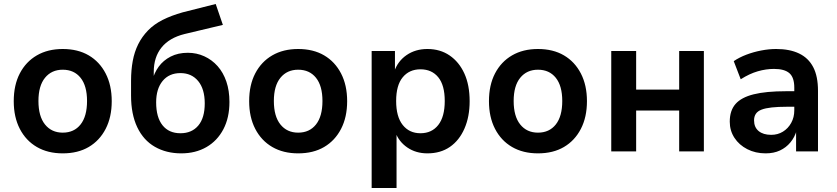

<svg xmlns="http://www.w3.org/2000/svg" viewBox="-20 -760 4200 964"><path d="M295 10Q220 10 165 -22Q110 -54 79.5 -113Q49 -172 49 -252Q49 -333 79.5 -391.5Q110 -450 165 -482Q220 -514 295 -514Q371 -514 425.5 -482Q480 -450 510.5 -391Q541 -332 541 -252Q541 -172 510.5 -113Q480 -54 425.5 -22Q371 10 295 10ZM295 -94Q352 -94 384.5 -135Q417 -176 417 -253Q417 -329 384.5 -369.5Q352 -410 295 -410Q239 -410 206 -369.5Q173 -329 173 -253Q173 -176 206 -135Q239 -94 295 -94Z M890 10Q815 10 757.5 -23Q700 -56 669 -121.5Q638 -187 638 -280V-355Q638 -408 646.5 -454Q655 -500 674 -538Q693 -576 723 -607Q753 -638 796.5 -660Q840 -682 897 -698L1063 -740L1099 -635L906 -589Q830 -570 791 -521.5Q752 -473 752 -399V-354H744Q754 -394 777 -425.5Q800 -457 837 -476Q874 -495 923 -495Q967 -495 1005.5 -477.5Q1044 -460 1072.5 -428Q1101 -396 1116.5 -350.5Q1132 -305 1132 -248Q1132 -169 1101.5 -111Q1071 -53 1016.5 -21.5Q962 10 890 10ZM886 -91Q943 -91 975.5 -129.5Q1008 -168 1008 -241Q1008 -313 975 -353Q942 -393 886 -393Q829 -393 796.5 -353.5Q764 -314 764 -246Q764 -171 796 -131Q828 -91 886 -91Z M1477 10Q1402 10 1347 -22Q1292 -54 1261.5 -113Q1231 -172 1231 -252Q1231 -333 1261.5 -391.5Q1292 -450 1347 -482Q1402 -514 1477 -514Q1553 -514 1607.5 -482Q1662 -450 1692.5 -391Q1723 -332 1723 -252Q1723 -172 1692.5 -113Q1662 -54 1607.5 -22Q1553 10 1477 10ZM1477 -94Q1534 -94 1566.5 -135Q1599 -176 1599 -253Q1599 -329 1566.5 -369.5Q1534 -410 1477 -410Q1421 -410 1388 -369.5Q1355 -329 1355 -253Q1355 -176 1388 -135Q1421 -94 1477 -94Z M1846 184V-504H1963V-400H1959Q1977 -453 2021.5 -483.5Q2066 -514 2126 -514Q2190 -514 2237.5 -481.5Q2285 -449 2311.5 -391Q2338 -333 2338 -252Q2338 -174 2312 -114.5Q2286 -55 2239 -22.5Q2192 10 2126 10Q2068 10 2025 -19.5Q1982 -49 1965 -97H1971V184ZM2091 -91Q2148 -91 2180.5 -132.5Q2213 -174 2213 -253Q2213 -332 2180.5 -372Q2148 -412 2091 -412Q2035 -412 2002 -372Q1969 -332 1969 -253Q1969 -174 2002 -132.5Q2035 -91 2091 -91Z M2681 10Q2606 10 2551 -22Q2496 -54 2465.5 -113Q2435 -172 2435 -252Q2435 -333 2465.5 -391.5Q2496 -450 2551 -482Q2606 -514 2681 -514Q2757 -514 2811.5 -482Q2866 -450 2896.5 -391Q2927 -332 2927 -252Q2927 -172 2896.5 -113Q2866 -54 2811.5 -22Q2757 10 2681 10ZM2681 -94Q2738 -94 2770.5 -135Q2803 -176 2803 -253Q2803 -329 2770.5 -369.5Q2738 -410 2681 -410Q2625 -410 2592 -369.5Q2559 -329 2559 -253Q2559 -176 2592 -135Q2625 -94 2681 -94Z M3049 0V-504H3174V-310H3390V-504H3514V0H3390V-205H3174V0Z M3824 10Q3773 10 3732 -11Q3691 -32 3667.5 -68Q3644 -104 3644 -149Q3644 -205 3673 -238Q3702 -271 3764 -286.5Q3826 -302 3927 -302H3984V-224H3931Q3886 -224 3854.5 -220.5Q3823 -217 3803.5 -209.5Q3784 -202 3775 -188.5Q3766 -175 3766 -156Q3766 -121 3789 -102Q3812 -83 3852 -83Q3885 -83 3911 -99Q3937 -115 3952.5 -143Q3968 -171 3968 -206V-320Q3968 -371 3943.5 -392.5Q3919 -414 3866 -414Q3826 -414 3784.5 -402Q3743 -390 3699 -362L3664 -453Q3692 -472 3727.5 -485.5Q3763 -499 3802 -506.5Q3841 -514 3877 -514Q3945 -514 3992 -491.5Q4039 -469 4063 -423Q4087 -377 4087 -304V0H3977V-105H3980Q3970 -71 3948.5 -45Q3927 -19 3896 -4.5Q3865 10 3824 10Z"/></svg>

Font: Nunitoga
Style: Bold
Weight: 700
Designer: Vernon Adams
Foundry: Vernon Adams
Version: Version 1.0